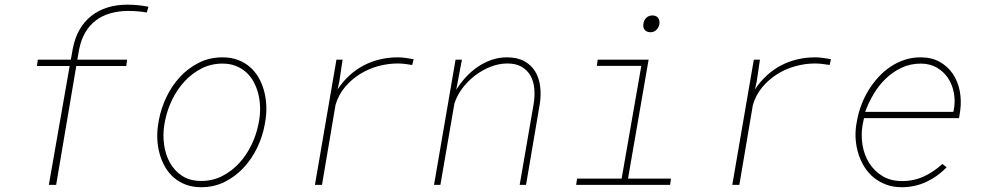

<svg xmlns="http://www.w3.org/2000/svg" viewBox="-20 -780 4149 810"><path d="M512.7 -501.5H301.8L216.8 0H186L273.9 -501.5H135.7L139.6 -528.3H278.8L287.1 -574.7Q295.9 -620.6 315.9 -655.3Q335.9 -689.9 365.5 -713.1Q395 -736.3 433.3 -748.3Q471.7 -760.3 517.6 -760.3Q562.5 -760.3 606.4 -751.5L599.1 -727.1Q579.1 -731 559.1 -732.4Q539.1 -733.9 518.6 -733.9Q478.5 -733.4 444.8 -723.6Q411.1 -713.9 384.8 -694.1Q358.4 -674.3 340.6 -644.5Q322.8 -614.7 314.5 -574.7L306.2 -528.3H516.1Z M650.4 -274.4Q659.7 -323.7 682.4 -371.1Q705.1 -418.5 739.5 -455.6Q773.9 -492.7 819.1 -515.4Q864.3 -538.1 918.5 -538.1Q954.6 -538.1 983.4 -527.3Q1012.2 -516.6 1033.9 -497.8Q1055.7 -479 1070.6 -453.4Q1085.4 -427.7 1093.5 -398.4Q1101.6 -369.1 1103.3 -337.4Q1105 -305.7 1100.1 -274.4L1096.7 -253.9Q1087.9 -204.6 1065.2 -157.2Q1042.5 -109.9 1008.1 -72.8Q973.6 -35.6 928.5 -12.9Q883.3 9.8 829.1 9.8Q793 9.8 764.2 -1Q735.4 -11.7 713.6 -30.5Q691.9 -49.3 677 -75Q662.1 -100.6 653.8 -129.9Q645.5 -159.2 643.8 -190.9Q642.1 -222.7 647 -253.9ZM673.3 -253.9Q666.5 -212.9 672.1 -170.7Q677.7 -128.4 696.5 -94.2Q715.3 -60.1 748 -38.3Q780.8 -16.6 829.1 -16.6Q877.4 -16.6 917.7 -37.4Q958 -58.1 989 -91.8Q1020 -125.5 1040.5 -168Q1061 -210.4 1069.8 -253.9L1073.7 -274.4Q1078.1 -301.8 1077.1 -329.8Q1076.2 -357.9 1069.6 -384.3Q1063 -410.6 1050.5 -433.8Q1038.1 -457 1019.3 -474.4Q1000.5 -491.7 975.3 -501.7Q950.2 -511.7 918.5 -511.7Q870.6 -511.7 830.1 -491Q789.6 -470.2 758.5 -436.5Q727.5 -402.8 706.8 -360.4Q686 -317.9 677.2 -274.4Z M1657.7 -538.1Q1674.8 -538.1 1691.7 -535.6Q1708.5 -533.2 1725.1 -530.3L1719.2 -505.9Q1703.6 -508.3 1688.2 -510.3Q1672.9 -512.2 1657.2 -512.2Q1616.2 -512.2 1574.7 -500.7Q1533.2 -489.3 1497.6 -466.8Q1461.9 -444.3 1434.8 -411.9Q1407.7 -379.4 1395.5 -337.4L1338.4 0H1308.6L1399.4 -528.3H1425.3L1411.6 -436.5L1404.3 -402.8Q1425.8 -435.5 1453.4 -460.9Q1481 -486.3 1513.2 -503.4Q1545.4 -520.5 1582 -529.3Q1618.7 -538.1 1657.7 -538.1Z M1904.8 -401.4Q1922.4 -429.7 1945.1 -454.3Q1967.8 -479 1994.9 -497.6Q2022 -516.1 2053 -527.1Q2084 -538.1 2118.7 -538.1Q2162.1 -538.1 2191.7 -522Q2221.2 -505.9 2237.8 -478.5Q2254.4 -451.2 2258.8 -415.8Q2263.2 -380.4 2257.3 -341.8L2199.2 0H2172.4L2231.4 -341.8Q2236.8 -374.5 2234.1 -405.5Q2231.4 -436.5 2218.3 -460.2Q2205.1 -483.9 2180.4 -498.3Q2155.8 -512.7 2117.7 -512.2Q2083 -511.7 2048.1 -497.8Q2013.2 -483.9 1982.9 -460.4Q1952.6 -437 1929.9 -406.5Q1907.2 -376 1897 -342.8L1837.9 0H1811L1901.9 -528.3H1928.7L1904.8 -401.4Z M2501.5 -528.3H2716.3L2629.4 -26.4H2810.5L2807.1 0H2410.6L2414.6 -26.4H2602.5L2685.5 -502H2498ZM2694.3 -679.2Q2696.3 -694.8 2706.5 -704.8Q2716.8 -714.8 2732.4 -714.8Q2749 -714.8 2756.6 -704.1Q2764.2 -693.4 2761.7 -678.2Q2759.3 -663.6 2748.8 -653.6Q2738.3 -643.6 2722.7 -644Q2707 -645 2699.5 -654.5Q2691.9 -664.1 2694.3 -679.2Z M3418.5 -538.1Q3435.5 -538.1 3452.4 -535.6Q3469.2 -533.2 3485.8 -530.3L3480 -505.9Q3464.4 -508.3 3449 -510.3Q3433.6 -512.2 3418 -512.2Q3377 -512.2 3335.4 -500.7Q3293.9 -489.3 3258.3 -466.8Q3222.7 -444.3 3195.6 -411.9Q3168.5 -379.4 3156.2 -337.4L3099.1 0H3069.3L3160.2 -528.3H3186L3172.4 -436.5L3165 -402.8Q3186.5 -435.5 3214.1 -460.9Q3241.7 -486.3 3273.9 -503.4Q3306.2 -520.5 3342.8 -529.3Q3379.4 -538.1 3418.5 -538.1Z M3783.7 9.8Q3748.5 9.8 3719.2 -1Q3689.9 -11.7 3667 -30.3Q3644 -48.8 3627.9 -74Q3611.8 -99.1 3602.3 -128.2Q3592.8 -157.2 3590.1 -189.2Q3587.4 -221.2 3592.3 -252.9L3596.2 -274.4Q3602.1 -306.6 3614.3 -338.6Q3626.5 -370.6 3644.5 -399.9Q3662.6 -429.2 3685.8 -454.6Q3709 -480 3736.8 -498.5Q3764.6 -517.1 3796.4 -527.6Q3828.1 -538.1 3863.8 -538.1Q3910.6 -538.1 3944.8 -518.8Q3979 -499.5 4000.2 -467.8Q4021.5 -436 4029.1 -395.5Q4036.6 -355 4030.8 -312.5L4025.9 -281.7H3625L3623.5 -274.4L3619.1 -252.9Q3611.8 -210.9 3618.7 -168.7Q3625.5 -126.5 3646.5 -92.8Q3667.5 -59.1 3701.9 -37.8Q3736.3 -16.6 3783.2 -16.1Q3833.5 -15.6 3876.5 -35.2Q3919.4 -54.7 3955.6 -88.4L3973.6 -74.2Q3935.5 -34.7 3887.5 -12.5Q3839.4 9.8 3783.7 9.8ZM3864.3 -511.7Q3820.3 -511.7 3783.2 -494.1Q3746.1 -476.6 3716.6 -448Q3687 -419.4 3665.3 -382.8Q3643.6 -346.2 3629.9 -308.1H4002L4003.4 -314.5Q4010.7 -350.1 4004.6 -385.5Q3998.5 -420.9 3980.7 -448.7Q3962.9 -476.6 3933.3 -494.1Q3903.8 -511.7 3864.3 -511.7Z"/></svg>

Font: Roboto Mono Thin
Style: Italic
Weight: 250
Designer: Google
Version: Version 2.000985; 2015; ttfautohint (v1.3)